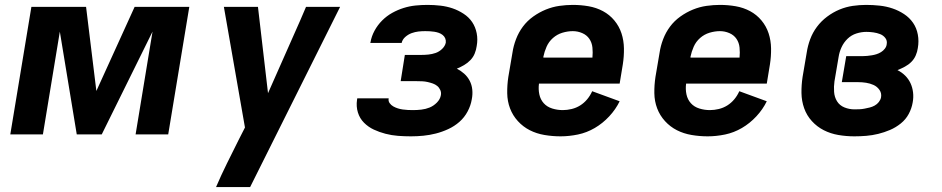

<svg xmlns="http://www.w3.org/2000/svg" viewBox="-20 -548 3840 783"><path d="M22 0 108 -520H331L373 -177L529 -520H752L666 0H533L602 -419L395 0H293L224 -419L155 0Z M1000 215H861Q882 166 905.5 118.5Q929 71 953 23L979 -28L893 -520H1032L1073 -168L1204 -464L1228 -520H1367Z M1656 8Q1629 8 1603 6Q1577 4 1552 -2.5Q1527 -9 1504.5 -19.5Q1482 -30 1464.5 -47.5Q1447 -65 1439.5 -89.5Q1432 -114 1436 -141L1437 -147H1565V-146Q1563 -136 1569 -127.5Q1575 -119 1584 -114Q1593 -109 1602.5 -106Q1612 -103 1622.5 -101.5Q1633 -100 1643.5 -99.5Q1654 -99 1665 -99Q1681 -99 1698.5 -101Q1716 -103 1732 -109.5Q1748 -116 1761.5 -129.5Q1775 -143 1778 -160Q1780 -171 1775.5 -181Q1771 -191 1763 -197.5Q1755 -204 1745 -207.5Q1735 -211 1724 -213.5Q1713 -216 1702 -216.5Q1691 -217 1680 -217H1614L1631 -324H1697Q1712 -324 1727 -325.5Q1742 -327 1756.5 -332Q1771 -337 1783 -348.5Q1795 -360 1798 -374Q1799 -384 1795.5 -392Q1792 -400 1785 -405.5Q1778 -411 1769.5 -414Q1761 -417 1751.5 -418.5Q1742 -420 1733 -420.5Q1724 -421 1714 -421Q1700 -421 1686.5 -419.5Q1673 -418 1659 -413Q1645 -408 1633 -397.5Q1621 -387 1618 -373H1490L1491 -376Q1495 -400 1507.5 -423Q1520 -446 1538.5 -464.5Q1557 -483 1579.5 -495.5Q1602 -508 1626 -515.5Q1650 -523 1674.5 -525.5Q1699 -528 1723 -528Q1750 -528 1776 -525Q1802 -522 1825.5 -514Q1849 -506 1870.5 -492Q1892 -478 1905.5 -458Q1919 -438 1924 -412.5Q1929 -387 1924 -360Q1922 -345 1916 -330Q1910 -315 1898.5 -303Q1887 -291 1872.5 -282.5Q1858 -274 1843 -268Q1859 -260 1873 -247.5Q1887 -235 1895.5 -218.5Q1904 -202 1906 -182.5Q1908 -163 1904 -143Q1900 -118 1887 -93.5Q1874 -69 1853.5 -51Q1833 -33 1808 -21.5Q1783 -10 1757.5 -3.5Q1732 3 1706.5 5.5Q1681 8 1656 8Z M2266 8Q2233 8 2200.5 2.5Q2168 -3 2140.5 -17Q2113 -31 2092 -54Q2071 -77 2060 -106Q2049 -135 2048.5 -168Q2048 -201 2053 -234L2070 -334Q2074 -361 2084.5 -388.5Q2095 -416 2112.5 -439.5Q2130 -463 2154.5 -480.5Q2179 -498 2206 -509Q2233 -520 2261 -524Q2289 -528 2316 -528Q2349 -528 2380.5 -522.5Q2412 -517 2439 -502.5Q2466 -488 2485.5 -464.5Q2505 -441 2514.5 -412Q2524 -383 2524.5 -350.5Q2525 -318 2520 -286L2507 -207H2178Q2175 -184 2179.5 -163Q2184 -142 2197.5 -127Q2211 -112 2232 -105.5Q2253 -99 2275 -99Q2293 -99 2311.5 -103.5Q2330 -108 2346 -118Q2362 -128 2374.5 -143Q2387 -158 2395 -176L2507 -135Q2491 -102 2464.5 -73.5Q2438 -45 2405.5 -26Q2373 -7 2337 0.5Q2301 8 2266 8ZM2196 -313H2396Q2398 -334 2396 -354Q2394 -374 2383.5 -389.5Q2373 -405 2354.5 -413Q2336 -421 2316 -421Q2295 -421 2273.5 -414.5Q2252 -408 2235 -393Q2218 -378 2209 -357.5Q2200 -337 2196 -317Z M2866 8Q2833 8 2800.5 2.5Q2768 -3 2740.5 -17Q2713 -31 2692 -54Q2671 -77 2660 -106Q2649 -135 2648.5 -168Q2648 -201 2653 -234L2670 -334Q2674 -361 2684.5 -388.5Q2695 -416 2712.5 -439.5Q2730 -463 2754.5 -480.5Q2779 -498 2806 -509Q2833 -520 2861 -524Q2889 -528 2916 -528Q2949 -528 2980.5 -522.5Q3012 -517 3039 -502.5Q3066 -488 3085.5 -464.5Q3105 -441 3114.5 -412Q3124 -383 3124.5 -350.5Q3125 -318 3120 -286L3107 -207H2778Q2775 -184 2779.5 -163Q2784 -142 2797.5 -127Q2811 -112 2832 -105.5Q2853 -99 2875 -99Q2893 -99 2911.5 -103.5Q2930 -108 2946 -118Q2962 -128 2974.5 -143Q2987 -158 2995 -176L3107 -135Q3091 -102 3064.5 -73.5Q3038 -45 3005.5 -26Q2973 -7 2937 0.5Q2901 8 2866 8ZM2796 -313H2996Q2998 -334 2996 -354Q2994 -374 2983.5 -389.5Q2973 -405 2954.5 -413Q2936 -421 2916 -421Q2895 -421 2873.5 -414.5Q2852 -408 2835 -393Q2818 -378 2809 -357.5Q2800 -337 2796 -317Z M3464 8Q3431 8 3399 2.5Q3367 -3 3339.5 -17Q3312 -31 3291 -54Q3270 -77 3259.5 -106.5Q3249 -136 3248.5 -168.5Q3248 -201 3253 -234L3270 -334Q3274 -361 3284 -388Q3294 -415 3311.5 -438.5Q3329 -462 3353 -480Q3377 -498 3403.5 -509Q3430 -520 3457.5 -524Q3485 -528 3512 -528Q3540 -528 3567.5 -525Q3595 -522 3620 -513.5Q3645 -505 3667 -490.5Q3689 -476 3703.5 -455Q3718 -434 3723 -407Q3728 -380 3723 -352Q3721 -337 3714.5 -322Q3708 -307 3696.5 -295.5Q3685 -284 3670 -276Q3655 -268 3640 -262Q3658 -253 3671.5 -239.5Q3685 -226 3693 -209Q3701 -192 3703.5 -171.5Q3706 -151 3702 -130Q3698 -106 3686 -83.5Q3674 -61 3653.5 -44.5Q3633 -28 3609.5 -18Q3586 -8 3561.5 -2Q3537 4 3512.5 6Q3488 8 3464 8ZM3465 -102Q3475 -102 3485.5 -102.5Q3496 -103 3506 -105Q3516 -107 3526.5 -109.5Q3537 -112 3547 -117.5Q3557 -123 3564 -132Q3571 -141 3573 -151Q3576 -168 3566.5 -181.5Q3557 -195 3542.5 -201.5Q3528 -208 3512 -210.5Q3496 -213 3479 -213H3413L3431 -319H3497Q3507 -319 3516.5 -320Q3526 -321 3535.5 -322.5Q3545 -324 3554.5 -327Q3564 -330 3573 -335.5Q3582 -341 3588.5 -349.5Q3595 -358 3596 -367Q3599 -382 3590.5 -393Q3582 -404 3569 -409Q3556 -414 3541.5 -416Q3527 -418 3513 -418Q3493 -418 3472.5 -411.5Q3452 -405 3436.5 -390Q3421 -375 3412 -355.5Q3403 -336 3400 -316L3383 -216Q3380 -195 3381.5 -173.5Q3383 -152 3393.5 -135Q3404 -118 3423.5 -110Q3443 -102 3465 -102Z"/></svg>

Font: Iosevka Aile Extrabold
Style: Italic
Weight: 800
Italic angle: -9°
Designer: Belleve Invis
Foundry: Belleve Invis
Version: Version 31.1.0; ttfautohint (v1.8.4)